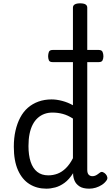

<svg xmlns="http://www.w3.org/2000/svg" viewBox="-20 -1116 669 1153"><path d="M258 17Q201 17 157 -10.5Q113 -38 88 -94Q63 -150 63 -235Q63 -287 73 -331Q83 -375 101.5 -410Q120 -445 147.5 -469Q175 -493 211 -506Q247 -519 290 -519Q320 -519 354 -510Q388 -501 418 -484V-1070Q418 -1083 429 -1089.5Q440 -1096 461 -1096Q483 -1096 493.5 -1089.5Q504 -1083 504 -1070V-96Q504 -76 512.5 -67Q521 -58 535 -58Q544 -58 551.5 -61Q559 -64 566 -69Q573 -74 581 -80Q589 -86 598.5 -82Q608 -78 615 -70Q623 -61 624.5 -51Q626 -41 620 -33Q609 -17 592 -6Q575 5 555.5 11Q536 17 516 17Q478 17 457 3Q436 -11 427.5 -31.5Q419 -52 419 -73Q419 -74 419 -74.5Q419 -75 419 -76Q395 -38 367.5 -18Q340 2 312 9.5Q284 17 258 17ZM151 -239Q151 -184 164 -144.5Q177 -105 203.5 -84Q230 -63 270 -63Q299 -63 325.5 -73Q352 -83 375.5 -106Q399 -129 418 -166V-404Q387 -424 357 -432Q327 -440 295 -440Q269 -440 247 -432Q225 -424 207 -408Q189 -392 176.5 -368Q164 -344 157.5 -312Q151 -280 151 -239ZM296 -743Q278 -743 273.5 -754Q269 -765 269 -778Q269 -792 273.5 -804Q278 -816 296 -816H573Q591 -816 596 -804Q601 -792 601 -778Q601 -765 596 -754Q591 -743 573 -743Z"/></svg>

Font: Playwrite PT
Style: Regular
Weight: 400
Designer: Veronika Burian, José Scaglione
Foundry: TypeTogether
Version: Version 1.002